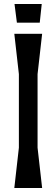

<svg xmlns="http://www.w3.org/2000/svg" viewBox="-20 -946 284 966"><path d="M53 -926 65 -832H180L190 -926ZM52 -776 75 -573V-203L52 0H192L169 -203V-573L192 -776Z"/></svg>

Font: BackOut Medium
Style: Regular
Weight: 500
Designer: Frank Adebiaye
Foundry: Velvetyne Type Foundry
Version: Version 2.000;hotconv 1.0.109;makeotfexe 2.5.65596